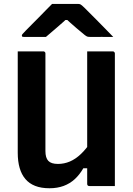

<svg xmlns="http://www.w3.org/2000/svg" viewBox="-20 -967 690 998"><path d="M577.1 0Q554.9 0 533 0Q511.1 0 488.8 0Q466.5 0 444.2 0Q442.2 0 440.2 -0.5Q438.2 -1 437.2 -2Q436.2 -3 435.2 -4.1Q434.2 -5.1 433.7 -7.1Q433.2 -9 433.2 -11Q433.2 -97 433.2 -183Q433.2 -269 433.2 -355.5Q433.2 -442 433.2 -528Q433.2 -614 433.2 -700Q455.5 -700 477.4 -700Q499.3 -700 521.6 -700Q543.9 -700 566.1 -700Q569.1 -700 571.6 -698.5Q574.1 -697 575.6 -694.5Q577.1 -692 577.1 -689Q577.1 -616.9 577.1 -544.1Q577.1 -471.4 577.1 -398.8Q577.1 -326.1 577.1 -253.5Q577.1 -180.8 577.1 -108.5Q577.1 -79.3 577.1 -51.7Q577.1 -24.1 577.1 0ZM237.3 11.5Q194 11.5 163 -0.7Q131.9 -12.8 111.9 -36.5Q91.9 -60.1 82.1 -94.2Q72.2 -128.3 72.2 -173Q72.2 -238.5 72.2 -308.7Q72.2 -378.8 72.2 -452.7Q72.2 -526.6 72.2 -600.1Q72.2 -625.1 72.2 -650.1Q72.2 -675 72.2 -700Q106.1 -700 139.1 -700Q172.1 -700 205.1 -700Q209 -700 211 -698.5Q213.1 -697 214.6 -694.9Q216.1 -692.9 216.1 -689Q216.1 -605.4 216.1 -518.3Q216.1 -431.1 216.1 -345.5Q216.1 -259.8 216.1 -181.8Q216.1 -146.4 231.2 -130.7Q246.3 -114.9 281.1 -114.9Q313.6 -114.9 343.1 -127.5Q372.6 -140 400.5 -166.4Q428.5 -192.7 455 -233.7V-92.5H413.2Q393.8 -58.9 368.5 -35.7Q343.2 -12.6 310.5 -0.5Q277.7 11.5 237.3 11.5ZM250.7 -946.6Q265.3 -946.6 292.2 -946.6Q319.1 -946.6 346 -946.6Q373 -946.6 386.6 -946.6Q393.8 -946.6 399.4 -943.5Q404.9 -940.4 418.4 -927.3Q426.4 -919.4 442.9 -902.8Q459.4 -886.1 481 -864.6Q502.6 -843.1 525.1 -819.8Q547.6 -796.6 568.6 -775.1Q542.9 -775.3 508.5 -775.2Q474.1 -775.1 448.5 -775.1Q437.5 -775.1 432.9 -777.1Q428.3 -779 420.3 -785.1Q405 -797.4 376.9 -821.3Q348.8 -845.1 307.4 -883.7L359.7 -863Q343.7 -863 327.3 -863Q310.8 -863 294 -863L344.6 -885.4Q305.8 -849.4 274.4 -822.7Q243.1 -796 218.8 -775.1H104.7Q100.5 -775.1 98 -775.7Q95.5 -776.3 94.5 -778.2Q93.5 -780.1 93.5 -782.1Q93.5 -786.1 97.2 -790.2Q100.8 -794.3 114.2 -808.3Q127.2 -821.9 144.9 -839.4Q162.6 -857 181.9 -876.6Q201.2 -896.3 219.1 -914.7Q237 -933.1 250.7 -946.6Z"/></svg>

Font: Recursive Sans Linear Light
Style: Regular
Weight: 300
Version: Version 1.085